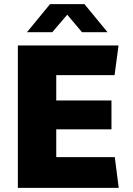

<svg xmlns="http://www.w3.org/2000/svg" viewBox="-20 -905 640 925"><path d="M66 0V-686H551L532 -543H251V-421H517V-282H251V-148H533L552 0ZM110 -750 221 -885H387L498 -750H375L288 -853H320L232 -750Z"/></svg>

Font: Chivo Mono ExtraBold
Style: Regular
Weight: 800
Monospace: yes
Designer: Hector Gatti
Foundry: Omnibus-Type
Version: Version 1.008